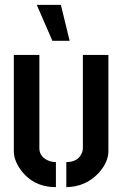

<svg xmlns="http://www.w3.org/2000/svg" viewBox="-20 -768 505 793"><path d="M131.8 -748H231.4L267.6 -599.6H196.3ZM37.1 -143.6V-541H142.6V-155.3Q142.6 -124 173.8 -107.4Q190.4 -98.6 210.9 -98.6V4.9Q116.2 4.9 63.5 -69.3Q37.1 -107.4 37.1 -143.6ZM253.9 4.9V-98.6Q302.7 -98.6 318.4 -136.7Q322.3 -146.5 322.3 -155.3V-541H427.7V-143.6Q427.7 -97.7 386.7 -52.7Q333 3.9 253.9 4.9Z"/></svg>

Font: Post No Bills Colombo
Style: Bold
Weight: 700
Designer: Kosala Senevirathne, Siva Puranthara, Lasantha Premarathna, Tharique Azeez
Foundry: Mooniak
Version: Version 1.220 ; ttfautohint (v1.6)